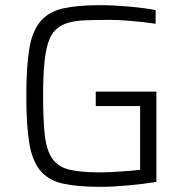

<svg xmlns="http://www.w3.org/2000/svg" viewBox="-20 -716 719 744"><path d="M523 -305H351V-361H586V-11Q561 -7 533 -3.5Q505 0 476.5 2.5Q448 5 420.5 6.5Q393 8 370 8Q280 8 224 -4.5Q168 -17 136.5 -54.5Q105 -92 93.5 -161Q82 -230 82 -344Q82 -458 93.5 -527Q105 -596 137 -633.5Q169 -671 225 -683.5Q281 -696 370 -696Q395 -696 423.5 -694.5Q452 -693 480.5 -690.5Q509 -688 535.5 -684.5Q562 -681 583 -677V-624Q536 -631 487 -635Q438 -639 407 -639Q353 -639 312.5 -637.5Q272 -636 243.5 -627.5Q215 -619 196 -601Q177 -583 166.5 -550Q156 -517 151.5 -467Q147 -417 147 -344Q147 -247 154 -189Q161 -131 184 -99.5Q207 -68 251 -58Q295 -48 370 -48Q387 -48 407.5 -49Q428 -50 449 -51.5Q470 -53 489.5 -54.5Q509 -56 523 -58Z"/></svg>

Font: Azeri Sans Light
Style: Regular
Weight: 300
Designer: Hector Gatti & Omnibus-Type (original fonts) / Cristiano Sobral (main changes and remastering)
Version: Version 1.000; ttfautohint (v1.6)